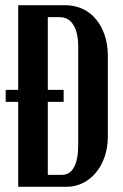

<svg xmlns="http://www.w3.org/2000/svg" viewBox="-20 -719 475 739"><path d="M50 -699H230Q267 -699 297.5 -685Q328 -671 349.5 -645Q371 -619 383 -583.5Q395 -548 395 -504V-193Q395 -152 383 -116.5Q371 -81 349.5 -55Q328 -29 299 -14.5Q270 0 235 0H50ZM164 -46H218Q249 -46 265 -75.5Q281 -105 281 -161V-539Q281 -593 262.5 -623Q244 -653 209 -653H164ZM2 -373H225V-327H2Z"/></svg>

Font: Moniqa ExtBd Paragraph
Style: Regular
Weight: 800
Designer: Rajesh Rajput
Foundry: Rajesh Rajput
Version: Version 1.000